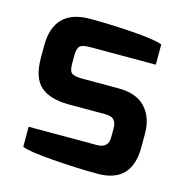

<svg xmlns="http://www.w3.org/2000/svg" viewBox="-86 -617 679 703"><g transform="rotate(15 253.5 -265.5)"><path d="M172 -536Q249 -536 333 -530Q417 -524 447 -513V-436H199Q167 -436 158.5 -426Q150 -416 150 -391V-359Q150 -331 161.5 -324Q173 -317 199 -317H337Q406 -317 440 -280Q474 -243 474 -183V-130Q474 5 344 5Q268 5 174.5 -2Q81 -9 56 -20V-96H315Q358 -96 358 -137V-171Q358 -192 348.5 -202.5Q339 -213 315 -213H179Q105 -213 69.5 -244.5Q34 -276 34 -351V-397Q34 -536 172 -536Z"/></g></svg>

Font: Exo
Style: DemiBold
Weight: 600
Designer: Natanael Gama
Version: Version 1.00